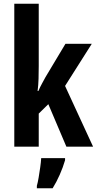

<svg xmlns="http://www.w3.org/2000/svg" viewBox="-20 -780 515 1021"><path d="M186 -429Q186 -395 185 -361.5Q184 -328 180 -296H184Q193 -317 203.5 -336Q214 -355 222 -370L328 -547H468L326 -323L475 0H333L237 -226L186 -176V0H56V-760H186ZM326 72Q315 110 297.5 149.5Q280 189 260 221H176V208Q181 191 185.5 164Q190 137 194 109Q198 81 199 61H326Z"/></svg>

Font: Noto Sans Armenian ExtraCondensed
Style: Bold
Weight: 700
Width: 2
Designer: Monotype Design Team
Foundry: Monotype Imaging Inc.
Version: Version 2.008; ttfautohint (v1.8.4.7-5d5b)